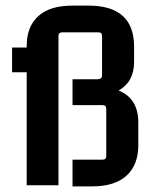

<svg xmlns="http://www.w3.org/2000/svg" viewBox="-20 -659 548 683"><path d="M472 -143Q472 -72 430 -34Q388 4 308 4H238V-91H345Q358 -91 358 -104V-272Q358 -285 345 -285H238V-377H325Q343 -377 343 -390V-531Q343 -544 330 -544H202Q188 -544 188 -531V0H75V-402H23V-490H75V-496Q75 -564 116 -601.5Q157 -639 237 -639H295Q457 -639 457 -493V-439Q457 -368 402 -337Q472 -309 472 -223Z"/></svg>

Font: Gemunu Libre
Style: Bold
Weight: 700
Designer: Puspanada Ekanayake, Sola Matas, Pathum Egodawatta, Kosala Senevirathne
Foundry: mooniak
Version: Version 1.100